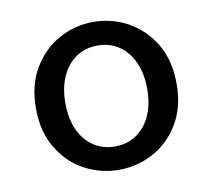

<svg xmlns="http://www.w3.org/2000/svg" viewBox="-63 -572 726 656"><g transform="rotate(-10 300.0 -244.5)"><path d="M300 12Q236 12 180.5 -18Q125 -48 90.5 -105.5Q56 -163 56 -244Q56 -325 90.5 -382.5Q125 -440 180.5 -470.5Q236 -501 300 -501Q364 -501 419.5 -470.5Q475 -440 509.5 -382.5Q544 -325 544 -244Q544 -163 509.5 -105.5Q475 -48 419.5 -18Q364 12 300 12ZM300 -69Q343 -69 375 -91Q407 -113 424.5 -152Q442 -191 442 -244Q442 -296 424.5 -335.5Q407 -375 375 -397Q343 -419 300 -419Q257 -419 225 -397Q193 -375 175.5 -335.5Q158 -296 158 -244Q158 -191 175.5 -152Q193 -113 225 -91Q257 -69 300 -69Z"/></g></svg>

Font: Source Code Pro ExtraLight Medium
Style: Regular
Weight: 500
Monospace: yes
Version: Version 1.018;hotconv 1.0.116;makeotfexe 2.5.65601